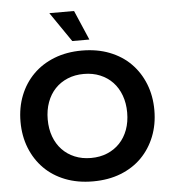

<svg xmlns="http://www.w3.org/2000/svg" viewBox="-59 -942 899 1006"><g transform="rotate(-5 390.0 -439.0)"><path d="M390 10Q309 10 244 -15.5Q179 -41 133.5 -87Q88 -133 63 -196Q38 -259 38 -334Q38 -409 63 -472Q88 -535 134 -581Q180 -627 245 -652.5Q310 -678 390 -678Q471 -678 536 -652.5Q601 -627 646.5 -581Q692 -535 717 -472Q742 -409 742 -334Q742 -259 717 -196Q692 -133 646.5 -87Q601 -41 536 -15.5Q471 10 390 10ZM390 -113Q437 -113 475.5 -129Q514 -145 541.5 -174Q569 -203 584 -243.5Q599 -284 599 -334Q599 -383 584 -424Q569 -465 541.5 -494Q514 -523 475.5 -539Q437 -555 390 -555Q343 -555 304.5 -539Q266 -523 238.5 -494Q211 -465 196 -424Q181 -383 181 -334Q181 -284 196 -243.5Q211 -203 238.5 -174Q266 -145 304.5 -129Q343 -113 390 -113ZM345 -732 238 -888H368L435 -732Z"/></g></svg>

Font: Celebes
Style: Bold
Weight: 700
Designer: Anugrah Pasau
Foundry: Lafontype
Version: Version 1.000; ttfautohint (v1.8.4)